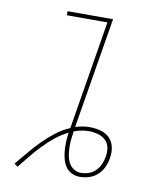

<svg xmlns="http://www.w3.org/2000/svg" viewBox="-83 -805 767 886"><g transform="rotate(10 300.0 -361.5)"><path d="M59 12 43 0Q68 -29 92.5 -59Q117 -89 144 -116Q171 -143 201.5 -167Q232 -191 268 -206L352 -716H162V-735H375L289 -215Q306 -220 322 -223Q338 -226 354 -226Q381 -226 406 -219.5Q431 -213 448.5 -196Q466 -179 471.5 -153.5Q477 -128 472 -101Q469 -80 459.5 -59Q450 -38 433 -22Q416 -6 393.5 1Q371 8 350 8Q329 8 311 -1Q293 -10 282.5 -26Q272 -42 267 -61.5Q262 -81 260.5 -101.5Q259 -122 260 -142.5Q261 -163 264 -184Q233 -169 204.5 -146Q176 -123 151 -97Q126 -71 103.5 -43Q81 -15 59 12ZM351 -11Q369 -11 387.5 -17Q406 -23 419.5 -36.5Q433 -50 441 -68Q449 -86 452 -104Q456 -126 452 -147Q448 -168 433 -182Q418 -196 397 -201.5Q376 -207 355 -207Q338 -207 320.5 -203.5Q303 -200 286 -194Q283 -175 281 -156Q279 -137 279.5 -118.5Q280 -100 283 -81.5Q286 -63 294 -47.5Q302 -32 317 -21.5Q332 -11 351 -11Z"/></g></svg>

Font: Iosevka Thin Extended
Style: Italic
Weight: 100
Width: 7
Italic angle: -9°
Monospace: yes
Designer: Belleve Invis
Foundry: Belleve Invis
Version: Version 32.5.0; ttfautohint (v1.8.4)